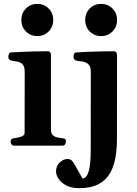

<svg xmlns="http://www.w3.org/2000/svg" viewBox="-20 -751 705 990"><path d="M51.3 0Q43 0 38.8 -7.3Q34.7 -14.6 34.7 -20Q34.7 -36.6 50.8 -38.1Q68.8 -40 87.9 -45.9Q106.9 -51.8 106.9 -65.9L107.4 -379.9Q107.4 -410.2 94.7 -421.1Q82 -432.1 64.9 -434.1Q47.9 -436 34.7 -439.5Q29.8 -441.9 26.4 -445.8Q22.9 -449.7 22.9 -459Q22.9 -464.8 25.9 -472.4Q28.8 -480 34.7 -480.5Q98.1 -484.4 149.4 -485.6Q200.7 -486.8 228 -486.8Q231.9 -486.8 237.1 -482.9Q242.2 -479 242.7 -467.3V-82Q242.7 -62.5 252.7 -53.7Q262.7 -44.9 276.6 -42.2Q290.5 -39.6 302.2 -38.1Q312.5 -37.1 316.2 -34.2Q319.8 -31.2 319.8 -20Q319.8 -14.6 315.7 -7.3Q311.5 0 303.2 0ZM172.4 -564.9Q137.7 -564.9 114 -588.4Q90.3 -611.8 90.3 -647.9Q90.3 -684.1 114 -707.5Q137.7 -731 172.4 -731Q206.5 -731 230.5 -707.5Q254.4 -684.1 254.4 -647.9Q254.4 -611.8 230.5 -588.4Q206.5 -564.9 172.4 -564.9ZM387.2 219.2Q348.6 219.2 322.3 205.6Q295.9 191.9 282.5 171.6Q269 151.4 269 132.3Q269 105 287.8 86.9Q306.6 68.8 328.1 68.8Q341.3 68.8 349.4 76.2Q357.4 83.5 369.1 105Q380.9 126.5 405.3 169.4Q425.8 168.9 436.8 134.3Q447.8 99.6 447.8 22L448.2 -379.9Q448.2 -410.2 434.3 -421.1Q420.4 -432.1 402.1 -434.1Q383.8 -436 370.6 -439.5Q365.7 -441.9 362.3 -445.8Q358.9 -449.7 358.9 -459Q358.9 -464.8 361.8 -472.4Q364.7 -480 370.6 -480.5Q433.6 -484.4 487.5 -485.6Q541.5 -486.8 568.8 -486.8Q572.8 -486.8 577.9 -482.9Q583 -479 583.5 -467.3L583 -32.2Q583 16.6 575.2 61.8Q567.4 106.9 546.9 142.6Q526.4 178.2 487.8 198.7Q449.2 219.2 387.2 219.2ZM501.5 -564.9Q466.8 -564.9 443.1 -588.4Q419.4 -611.8 419.4 -647.9Q419.4 -684.1 443.1 -707.5Q466.8 -731 501.5 -731Q535.6 -731 559.6 -707.5Q583.5 -684.1 583.5 -647.9Q583.5 -611.8 559.6 -588.4Q535.6 -564.9 501.5 -564.9Z"/></svg>

Font: Gelasio SemiBold
Style: Regular
Weight: 600
Designer: Eben Sorkin
Foundry: Eben Sorkin
Version: Version 1.008